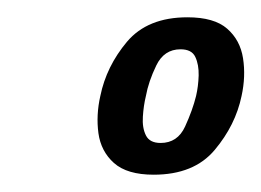

<svg xmlns="http://www.w3.org/2000/svg" viewBox="-20 -695 302 222"><path d="M96 -584Q103 -618.3 126.8 -646.7Q150.7 -675 196.7 -675Q227.7 -675 242.7 -661.8Q257.7 -648.7 261 -627.7Q264.3 -606.7 259.3 -584Q252.3 -550.3 228.3 -521.7Q204.3 -493 157.7 -493Q127 -493 111.8 -506.5Q96.7 -520 93.8 -541Q91 -562 96 -584ZM148.7 -584Q146 -573 145.2 -560.2Q144.3 -547.3 148.7 -538.5Q153 -529.7 165.7 -529.7Q185.3 -529.7 194 -548.7Q202.7 -567.7 206.7 -584Q209.3 -595 209.7 -607.7Q210 -620.3 205.8 -629.2Q201.7 -638 188.7 -638Q169.7 -638 160.7 -619.3Q151.7 -600.7 148.7 -584Z"/></svg>

Font: Epunda Slab Light
Style: Italic
Weight: 300
Italic angle: -12°
Designer: Simon Atzbach
Foundry: typofactur
Version: Version 1.102